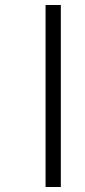

<svg xmlns="http://www.w3.org/2000/svg" viewBox="-20 -682 339 767"><path d="M162 -662V65H223V-662Z"/></svg>

Font: Noto Serif Sinhala Condensed
Style: Regular
Weight: 400
Width: 3
Designer: Jelle Bosma - Monotype Design Team
Foundry: Monotype Imaging Inc.
Version: Version 2.007